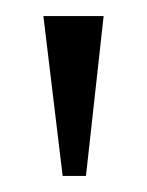

<svg xmlns="http://www.w3.org/2000/svg" viewBox="-20 -719 183 239"><path d="M34 -699H109L87 -500H58Z"/></svg>

Font: Moniqa ExtBd Cond Paragraph
Style: Regular
Weight: 800
Width: 3
Designer: Rajesh Rajput
Foundry: Rajesh Rajput
Version: Version 1.000